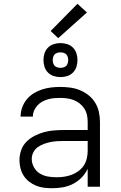

<svg xmlns="http://www.w3.org/2000/svg" viewBox="-20 -988 640 1016"><path d="M256 8Q235 8 213.5 5.5Q192 3 172 -5Q152 -13 134.5 -26.5Q117 -40 105.5 -58Q94 -76 88.5 -97Q83 -118 83 -140Q83 -167 92 -193Q101 -219 120 -238Q139 -257 163.5 -269.5Q188 -282 214 -289Q240 -296 267 -298Q294 -300 321 -300H444V-344Q444 -362 440 -380Q436 -398 426 -413.5Q416 -429 401.5 -440.5Q387 -452 370 -458.5Q353 -465 334.5 -467.5Q316 -470 298 -470Q282 -470 265.5 -468.5Q249 -467 233.5 -462.5Q218 -458 203.5 -450Q189 -442 178 -430Q167 -418 160.5 -403Q154 -388 154 -371H89Q89 -396 97.5 -419.5Q106 -443 121.5 -462Q137 -481 158 -494Q179 -507 202 -514.5Q225 -522 249.5 -525Q274 -528 298 -528Q325 -528 351.5 -524.5Q378 -521 402.5 -511Q427 -501 448 -484.5Q469 -468 483 -445.5Q497 -423 503 -396.5Q509 -370 509 -344V0H444V-95Q432 -69 412 -48.5Q392 -28 366.5 -15Q341 -2 313 3Q285 8 256 8ZM279 -50Q300 -50 320 -53Q340 -56 359 -63Q378 -70 395 -82.5Q412 -95 423 -111.5Q434 -128 439 -148.5Q444 -169 444 -189V-242H321Q302 -242 284 -241Q266 -240 248 -236.5Q230 -233 212.5 -226.5Q195 -220 180 -209.5Q165 -199 156.5 -182Q148 -165 148 -147Q148 -124 159.5 -103Q171 -82 190.5 -70Q210 -58 233 -54Q256 -50 279 -50ZM300 -580Q282 -580 264.5 -585.5Q247 -591 234 -604Q221 -617 215.5 -634.5Q210 -652 210 -670Q210 -688 215.5 -705.5Q221 -723 234 -736Q247 -749 264.5 -754.5Q282 -760 300 -760Q318 -760 335.5 -754.5Q353 -749 366 -736Q379 -723 384.5 -705.5Q390 -688 390 -670Q390 -652 384.5 -634.5Q379 -617 366 -604Q353 -591 335.5 -585.5Q318 -580 300 -580ZM300 -629Q308 -629 316.5 -631.5Q325 -634 330.5 -639.5Q336 -645 338.5 -653.5Q341 -662 341 -670Q341 -678 338.5 -686.5Q336 -695 330.5 -700.5Q325 -706 316.5 -708.5Q308 -711 300 -711Q292 -711 283.5 -708.5Q275 -706 269.5 -700.5Q264 -695 261.5 -686.5Q259 -678 259 -670Q259 -662 261.5 -653.5Q264 -645 269.5 -639.5Q275 -634 283.5 -631.5Q292 -629 300 -629ZM288 -786 248 -824 390 -968 440 -922Z"/></svg>

Font: Iosevka Aile Custom Light
Style: Regular
Weight: 300
Designer: Belleve Invis
Foundry: Belleve Invis
Version: Version 17.0.2; ttfautohint (v1.8.3)